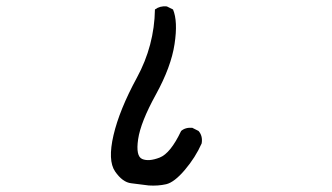

<svg xmlns="http://www.w3.org/2000/svg" viewBox="-20 -560 1040 602"><path d="M446.3 21.5Q418.9 17.6 391.6 14.6Q364.3 11.7 340.8 -22.5Q317.4 -56.6 335.9 -136.2Q354.5 -215.8 409.2 -316.4Q463.9 -417 465.8 -530.3Q481.4 -542 502.9 -540L522.5 -530.3Q538.1 -493.2 527.3 -421.9Q516.6 -350.6 468.8 -263.7Q420.9 -176.8 413.1 -123.5Q405.3 -70.3 425.8 -61.5Q446.3 -52.7 480.5 -65.9Q514.6 -79.1 547.9 -149.4Q561.5 -161.1 583 -159.2L602.5 -149.4Q616.2 -133.8 612.3 -110.4Q592.8 -66.4 559.6 -27.3Q526.4 11.7 501 17.6Q475.6 23.4 446.3 21.5Z"/></svg>

Font: JasonHandwriting2
Style: Regular
Weight: 400
Version: Version 1.05.10